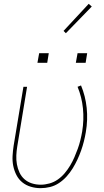

<svg xmlns="http://www.w3.org/2000/svg" viewBox="-20 -972 540 1000"><path d="M191 8Q165 8 140 0.5Q115 -7 96 -22.5Q77 -38 65.5 -60.5Q54 -83 49 -108Q44 -133 45.5 -160Q47 -187 51 -213L102 -520H121L70 -210Q66 -186 65 -162.5Q64 -139 68 -116.5Q72 -94 81.5 -73.5Q91 -53 107.5 -38.5Q124 -24 146 -17Q168 -10 192 -10Q214 -10 237.5 -16.5Q261 -23 281 -37Q301 -51 317 -70Q333 -89 345.5 -110Q358 -131 367.5 -153Q377 -175 385 -197Q393 -219 398.5 -241.5Q404 -264 408 -287Q418 -348 412 -407.5Q406 -467 384 -520L402 -527Q425 -472 431.5 -410Q438 -348 427 -284Q423 -260 417 -236Q411 -212 402.5 -188Q394 -164 383 -140.5Q372 -117 358.5 -95Q345 -73 327 -53Q309 -33 287 -18.5Q265 -4 240.5 2Q216 8 191 8ZM375 -645 384 -695H434L426 -645ZM175 -645 184 -695H234L226 -645ZM323 -799 311 -811 442 -952 458 -938Z"/></svg>

Font: Iosevka SS04 Thin Oblique
Style: Regular
Weight: 100
Italic angle: -9°
Monospace: yes
Designer: Belleve Invis
Foundry: Belleve Invis
Version: Version 19.0.0; ttfautohint (v1.8.4)